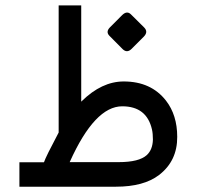

<svg xmlns="http://www.w3.org/2000/svg" viewBox="-20 -705 742 725"><path d="M394.9 -601.5 441.5 -648.2Q459.5 -665.6 474.4 -650.8L524.6 -601Q540.5 -584.6 523.1 -566.7L476.4 -520Q459.5 -503.6 443.1 -519.5L393.3 -569.7Q378.5 -584.6 394.9 -601.5ZM417.9 0H53.3V-92.3H145.1H145.6L146.2 -92.8Q153.3 -113.8 201.5 -204.6V-205.1V-684.6H286.7V-323.6V-321L288.2 -322.6Q364.1 -397.4 447.2 -397.4Q550.3 -397.4 606.7 -325.1Q649.2 -270.3 649.2 -188.2Q649.7 -97.4 580.5 -44.1Q522.6 0 417.9 0ZM441.5 -303.6Q337.9 -303.6 243.6 -93.8L243.1 -92.8H244.6H428.2Q505.1 -92.8 534.4 -119.5Q556.4 -140 557.4 -177.9Q557.4 -201 553.8 -216.4Q533.8 -303.6 441.5 -303.6Z"/></svg>

Font: Fira Code
Style: Regular
Weight: 400
Designer: Carrois Corporate, Edenspiekermann AG, Nikita Prokopov
Foundry: Carrois Corporate, Edenspiekermann AG, Nikita Prokopov
Version: Version 5.002